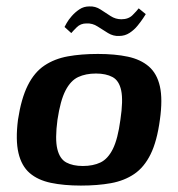

<svg xmlns="http://www.w3.org/2000/svg" viewBox="-20 -572 555 598"><path d="M232 6Q179 6 138.5 -2.5Q98 -11 72.5 -33Q47 -55 37.5 -95.5Q28 -136 36 -199Q46 -265 66.5 -306Q87 -347 118.5 -368Q150 -389 191.5 -396.5Q233 -404 285 -404Q338 -404 378 -395.5Q418 -387 443.5 -365Q469 -343 478 -303Q487 -263 478 -199Q469 -132 449 -91.5Q429 -51 398 -30Q367 -9 325.5 -1.5Q284 6 232 6ZM238 -55Q270 -55 293 -66Q316 -77 331.5 -108Q347 -139 355 -199Q364 -259 357.5 -290Q351 -321 330.5 -332Q310 -343 279 -343Q247 -343 223.5 -332Q200 -321 184 -290Q168 -259 159 -199Q151 -139 158.5 -108Q166 -77 186.5 -66Q207 -55 238 -55ZM351 -460Q333 -459 316.5 -469Q300 -479 284 -489.5Q268 -500 249 -499Q231 -499 219 -487Q207 -475 202 -469L181 -488Q182 -490 187.5 -500Q193 -510 203.5 -522Q214 -534 227.5 -543Q241 -552 258 -552Q277 -553 293 -542.5Q309 -532 324.5 -522Q340 -512 358 -512Q380 -512 393 -525Q406 -538 412 -546L434 -528Q433 -526 426 -515.5Q419 -505 408.5 -492Q398 -479 383.5 -469.5Q369 -460 351 -460Z"/></svg>

Font: Genos SemiBold
Style: Italic
Weight: 600
Italic angle: -8°
Version: Version 1.010